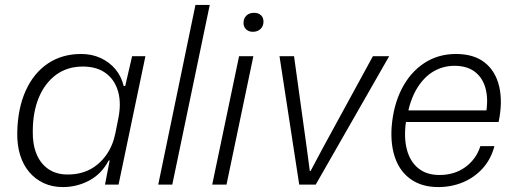

<svg xmlns="http://www.w3.org/2000/svg" viewBox="-20 -749 2090 779"><path d="M235 10Q192 10 157.5 -6Q123 -22 98.5 -51Q74 -80 61.5 -120.5Q49 -161 50 -212Q52 -310 84.5 -381.5Q117 -453 174.5 -491.5Q232 -530 309 -530Q353 -530 388.5 -513.5Q424 -497 448 -468.5Q472 -440 482 -400H488L516 -521H570L461 0H406L425 -98H421Q392 -43 342 -16.5Q292 10 235 10ZM254 -41Q306 -41 345 -61.5Q384 -82 411 -120Q438 -158 448 -208L459 -263Q473 -328 459.5 -376.5Q446 -425 409.5 -452Q373 -479 316 -479Q253 -479 207.5 -445.5Q162 -412 137.5 -353Q113 -294 113 -216Q112 -163 128.5 -123.5Q145 -84 177 -62.5Q209 -41 254 -41Z M622 0 773 -729H831L679 0Z M841 0 950 -521H1008L899 0ZM1006 -620Q989 -620 978.5 -630Q968 -640 968 -656Q968 -674 979.5 -685.5Q991 -697 1011 -697Q1028 -697 1038.5 -687.5Q1049 -678 1049 -661Q1049 -643 1037 -631.5Q1025 -620 1006 -620Z M1194 0 1114 -521H1173L1224 -153L1237 -55H1240L1290 -149L1493 -521H1559L1261 0Z M1758 10Q1693 10 1648.5 -20.5Q1604 -51 1584 -106Q1564 -161 1569 -234Q1576 -322 1610 -388.5Q1644 -455 1700.5 -492.5Q1757 -530 1830 -530Q1903 -530 1947 -495Q1991 -460 2005.5 -397.5Q2020 -335 2003 -254H1627Q1618 -190 1631 -141.5Q1644 -93 1677.5 -66Q1711 -39 1763 -39Q1824 -39 1868 -71Q1912 -103 1929 -156H1986Q1972 -103 1938.5 -66Q1905 -29 1858.5 -9.5Q1812 10 1758 10ZM1633 -285 1621 -301H1965L1951 -285Q1962 -344 1950.5 -388.5Q1939 -433 1907 -457.5Q1875 -482 1824 -482Q1779 -482 1741 -460.5Q1703 -439 1675 -395.5Q1647 -352 1633 -285Z"/></svg>

Font: Mona Sans ExtraLight Light
Style: Italic
Weight: 300
Italic angle: -11.6951°
Version: Version 2.000